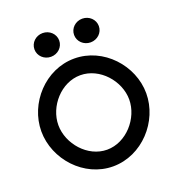

<svg xmlns="http://www.w3.org/2000/svg" viewBox="-140 -884 921 1006"><g transform="rotate(-20 320.5 -380.5)"><path d="M431 -640C469 -640 500 -669 500 -706C500 -743 469 -772 431 -772C393 -772 362 -743 362 -706C362 -669 393 -640 431 -640ZM210 -640C248 -640 279 -669 279 -706C279 -743 248 -772 210 -772C172 -772 141 -743 141 -706C141 -669 172 -640 210 -640ZM320 -497C428 -497 518 -394 518 -290C518 -186 428 -82 320 -82C212 -82 123 -186 123 -290C123 -394 212 -497 320 -497ZM320 11C482 11 613 -134 613 -290C613 -446 482 -590 320 -590C158 -590 28 -446 28 -290C28 -134 158 11 320 11Z"/></g></svg>

Font: Charger
Style: Bd
Weight: 400
Designer: Jasper
Foundry: Cannot Into Space Fonts
Version: Version 0.98